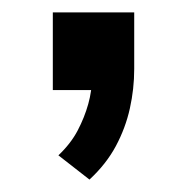

<svg xmlns="http://www.w3.org/2000/svg" viewBox="-20 -145 301 309"><path d="M124 144 74 105Q94 86 105 65Q116 44 122 22.5Q128 1 128 -20L150 0H65V-125H196V-34Q196 -2 189 29.5Q182 61 166.5 90Q151 119 124 144Z"/></svg>

Font: Nunito Sans 9pt SemiBold
Style: Regular
Weight: 600
Version: Version 3.101;gftools[0.9.27]